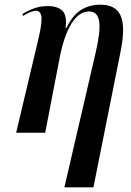

<svg xmlns="http://www.w3.org/2000/svg" viewBox="-20 -567 561 820"><path d="M255 233 388 -340Q410 -434 403.5 -476Q397 -518 360 -518Q317 -518 284.5 -465Q252 -412 234 -316L173 0H49L146 -409Q161 -476 156.5 -498.5Q152 -521 134 -521Q114 -521 78 -499L76 -507Q99 -522 126 -531.5Q153 -541 184 -541Q226 -541 246.5 -521Q267 -501 260 -448H264Q290 -502 326 -524.5Q362 -547 409 -547Q474 -547 495 -500.5Q516 -454 496 -352L379 233Z"/></svg>

Font: Noto Serif Display ExtraCondensed SemiBold
Style: Italic
Weight: 600
Width: 2
Italic angle: -12°
Designer: Monotype Design Team
Foundry: Monotype Imaging Inc.
Version: Version 2.009